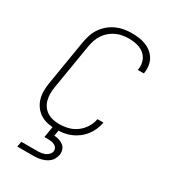

<svg xmlns="http://www.w3.org/2000/svg" viewBox="-228 -856 1056 1189"><g transform="rotate(30 300.0 -261.5)"><path d="M247 8Q217 8 188.5 2.5Q160 -3 136 -17.5Q112 -32 95 -54.5Q78 -77 70 -104Q62 -131 62 -160.5Q62 -190 67 -220L121 -546Q126 -573 135 -599.5Q144 -626 160.5 -649.5Q177 -673 200 -692Q223 -711 249 -722.5Q275 -734 302.5 -738.5Q330 -743 357 -743Q383 -743 408.5 -739.5Q434 -736 457 -727Q480 -718 499 -702.5Q518 -687 530 -666Q542 -645 545.5 -619.5Q549 -594 545 -568Q544 -567 544 -566Q544 -565 544 -564H501Q502 -565 502 -565.5Q502 -566 502 -567Q505 -587 502.5 -607Q500 -627 491 -643.5Q482 -660 467.5 -672.5Q453 -685 435 -692Q417 -699 397 -702Q377 -705 357 -705Q335 -705 312 -701Q289 -697 267.5 -687Q246 -677 227.5 -661.5Q209 -646 195.5 -626Q182 -606 174.5 -584Q167 -562 163 -540L109 -214Q105 -190 105 -167Q105 -144 110.5 -122Q116 -100 128.5 -82Q141 -64 159.5 -52Q178 -40 201 -35Q224 -30 247 -30Q278 -30 310 -38Q342 -46 369 -66Q396 -86 414 -115Q432 -144 437 -175H480Q475 -149 464.5 -124Q454 -99 437 -77Q420 -55 397.5 -38Q375 -21 350 -10.5Q325 0 299 4Q273 8 247 8ZM92 220 99 182H214Q227 182 240 180Q253 178 266 173Q279 168 289.5 157Q300 146 302 133Q304 120 297.5 109.5Q291 99 279.5 93.5Q268 88 255.5 86.5Q243 85 230 85H208L222 0H265L257 47Q276 48 293 53.5Q310 59 323.5 69.5Q337 80 342.5 97.5Q348 115 345 133Q342 147 335.5 161Q329 175 317.5 185.5Q306 196 292.5 202.5Q279 209 264.5 213Q250 217 235.5 218.5Q221 220 207 220Z"/></g></svg>

Font: Iosevka SS04 XLt Ex Obl
Style: Regular
Weight: 200
Width: 7
Italic angle: -9°
Monospace: yes
Designer: Belleve Invis
Foundry: Belleve Invis
Version: Version 19.0.0; ttfautohint (v1.8.4)